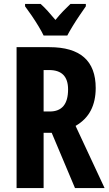

<svg xmlns="http://www.w3.org/2000/svg" viewBox="-20 -953 552 973"><path d="M230 -714Q465 -714 465 -507Q465 -441 440 -393Q415 -345 363 -315L510 0H360L242 -280H201V0H64V-714ZM229 -598H201V-388H232Q325 -388 325 -500Q325 -598 229 -598ZM201 -773Q192 -792 175.5 -819.5Q159 -847 140.5 -874Q122 -901 107 -921V-933H186Q203 -918 222 -897Q241 -876 261 -852Q283 -879 300.5 -897Q318 -915 337 -933H415V-921Q401 -901 383 -874.5Q365 -848 348.5 -821Q332 -794 321 -773Z"/></svg>

Font: Noto Sans Lao UI ExtCond
Style: Bold
Weight: 700
Width: 2
Designer: Monotype Design Team
Foundry: Monotype Imaging Inc.
Version: Version 2.000; ttfautohint (v1.8.4.7-5d5b)